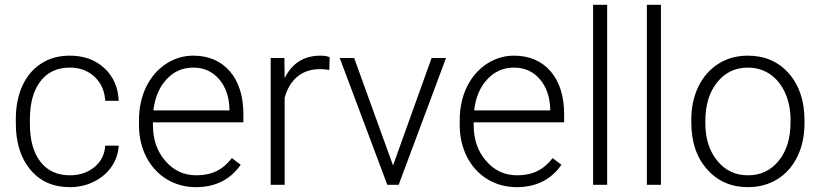

<svg xmlns="http://www.w3.org/2000/svg" viewBox="-20 -770 3416 800"><path d="M271.5 -39.6C218.3 -39.6 177.2 -58.6 148.4 -96.2C119.1 -133.8 104.5 -186.5 104.5 -253.9V-271C104.5 -339.8 119.1 -393.1 148.4 -431.2C177.2 -469.2 218.3 -488.3 271 -488.3C312.5 -488.3 346.7 -475.6 374 -450.2C400.9 -424.8 416 -391.6 418.5 -350.1H474.6C472.2 -406.2 452.1 -451.7 414.6 -486.3C377 -521 329.1 -538.1 271 -538.1C225.6 -538.1 185.5 -527.3 151.9 -505.4C83.5 -461.9 45.9 -378.4 45.9 -274.4V-256.8C45.9 -175.3 66.4 -110.8 106.9 -62.5C147.5 -14.2 202.1 9.8 271.5 9.8C306.6 9.8 339.8 2.4 370.6 -12.7C432.1 -42.5 471.2 -98.6 474.6 -163.1H418.5C416 -126.5 401.4 -97.2 374 -74.2C346.2 -51.3 312 -39.6 271.5 -39.6Z M795.9 9.8C877.4 9.8 939.9 -21.5 982.9 -83.5L946.3 -111.3C907.2 -61 860.8 -39.6 798.3 -39.6C746.1 -39.6 703.1 -59.6 668.9 -99.6C634.3 -139.2 617.2 -189 617.2 -249V-260.3H994.1V-293C994.1 -368.7 975.6 -428.7 938 -472.7C900.4 -516.1 849.1 -538.1 785.2 -538.1C744.1 -538.1 706.1 -526.4 670.9 -503.4C600.6 -456.5 559.1 -371.6 559.1 -270V-249C559.1 -199.7 569.3 -155.8 589.4 -116.2C629.9 -37.1 706.1 9.8 795.9 9.8ZM785.2 -488.3C829.6 -488.3 865.2 -472.2 892.6 -440.4C919.9 -408.7 934.6 -367.2 936 -316.4V-310.1H619.1C625.5 -364.3 644 -407.7 674.3 -439.9C704.1 -472.2 741.2 -488.3 785.2 -488.3Z M1353.5 -531.7C1344.2 -536.1 1331.1 -538.1 1314.9 -538.1C1246.6 -538.1 1196.8 -506.8 1166 -444.3L1165 -528.3H1107.9V0H1166V-362.8C1187.5 -440.4 1239.7 -481.9 1312.5 -481.9C1326.7 -481.9 1339.8 -481 1352.1 -478.5Z M1455.6 -528.3H1395.5L1593.8 0H1641.1L1838.4 -528.3H1778.3L1617.7 -80.6Z M2132.3 9.8C2213.9 9.8 2276.4 -21.5 2319.3 -83.5L2282.7 -111.3C2243.7 -61 2197.3 -39.6 2134.8 -39.6C2082.5 -39.6 2039.6 -59.6 2005.4 -99.6C1970.7 -139.2 1953.6 -189 1953.6 -249V-260.3H2330.6V-293C2330.6 -368.7 2312 -428.7 2274.4 -472.7C2236.8 -516.1 2185.5 -538.1 2121.6 -538.1C2080.6 -538.1 2042.5 -526.4 2007.3 -503.4C1937 -456.5 1895.5 -371.6 1895.5 -270V-249C1895.5 -199.7 1905.8 -155.8 1925.8 -116.2C1966.3 -37.1 2042.5 9.8 2132.3 9.8ZM2121.6 -488.3C2166 -488.3 2201.7 -472.2 2229 -440.4C2256.3 -408.7 2271 -367.2 2272.5 -316.4V-310.1H1955.6C1961.9 -364.3 1980.5 -407.7 2010.7 -439.9C2040.5 -472.2 2077.6 -488.3 2121.6 -488.3Z M2509.8 -750H2451.2V0H2509.8Z M2733.9 -750H2675.3V0H2733.9Z M2860.4 -260.3C2860.4 -178.7 2882.3 -113.8 2926.3 -64.5C2969.7 -15.1 3026.9 9.8 3096.7 9.8C3142.6 9.8 3183.6 -1.5 3219.2 -23.4C3254.9 -45.4 3282.7 -77.1 3302.7 -118.2C3322.3 -158.7 3332 -204.6 3332 -255.9V-268.1C3332 -349.6 3310.1 -415 3266.6 -464.4C3223.1 -513.7 3166 -538.1 3095.7 -538.1C3050.3 -538.1 3009.3 -526.9 2973.6 -504.4C2901.4 -459 2860.4 -373.5 2860.4 -272ZM2918.9 -266.6C2918.9 -332.5 2935.5 -386.2 2968.3 -427.2C3001 -467.8 3043.5 -488.3 3095.7 -488.3C3130.4 -488.3 3161.6 -479 3188.5 -460.9C3242.7 -423.8 3273.9 -352.5 3273.9 -272V-260.7C3273.9 -194.3 3257.8 -141.1 3225.1 -100.6C3192.4 -60.1 3149.4 -39.6 3096.7 -39.6C3043.5 -39.6 3001 -60.1 2968.3 -100.6C2935.5 -141.1 2918.9 -192.9 2918.9 -255.9Z"/></svg>

Font: Shabnam Thin
Style: Regular
Weight: 100
Foundry: DejaVu fonts team - Redesigned by Saber Rastikerdar - Based on Vazir font
Version: Version 5.0.1